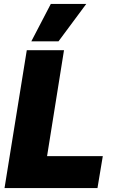

<svg xmlns="http://www.w3.org/2000/svg" viewBox="-20 -955 578 975"><path d="M3 0 116 -700H305L219 -162H502L475 0ZM139 -745 238 -935H418L277 -745Z"/></svg>

Font: Georama ExtraBold
Style: Italic
Weight: 800
Italic angle: -9°
Version: Version 1.001